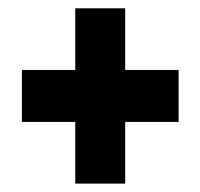

<svg xmlns="http://www.w3.org/2000/svg" viewBox="-20 -560 482 462"><path d="M32.7 -266.6H161.1V-118.2H281.2V-266.6H409.7V-391.6H281.2V-540H161.1V-266.6H281.2V-391.6H32.7Z"/></svg>

Font: Roboto Flex Super Cond Bold
Style: Regular
Weight: 700
Width: 3
Designer: Berlow after Robertson
Foundry: Google
Version: Version 3.000